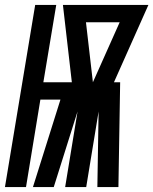

<svg xmlns="http://www.w3.org/2000/svg" viewBox="-49 -755 619 775"><path d="M-29 0 93 -735H178L126 -423H241L205 -735H550L411 -423H436L429 0H344L349 -305L299 0H214L264 -305L168 0H84L195 -353H114L56 0ZM326 -423 434 -665H298Z"/></svg>

Font: Iosevka SS04 Heavy
Style: Italic
Weight: 900
Italic angle: -9°
Monospace: yes
Designer: Belleve Invis
Foundry: Belleve Invis
Version: Version 19.0.0; ttfautohint (v1.8.4)